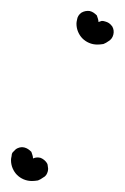

<svg xmlns="http://www.w3.org/2000/svg" viewBox="-27 -300 227 349"><path d="M47 -13Q54 -10 58 -4Q60 -1 60 3Q61 7 60 11Q59 15 57 18Q55 21 51 23Q47 26 42 28Q36 29 31 29Q23 29 16 26Q9 23 4 18Q-1 13 -4 6Q-7 -1 -7 -9Q-7 -12 -6 -16Q-6 -20 -4 -23Q-1 -26 2 -29Q5 -31 9 -32Q13 -33 17 -32Q21 -31 24 -29Q27 -27 30 -24Q31 -21 32 -18Q33 -15 33 -12Q40 -15 47 -13ZM158 -262Q161 -262 164 -261Q168 -260 171 -258Q174 -256 177 -252Q181 -245 179 -237Q177 -229 170 -225Q166 -222 161 -220Q155 -219 150 -219Q142 -219 135 -222Q128 -225 123 -230Q118 -235 115 -242Q112 -249 112 -257Q112 -260 113 -264Q114 -272 121 -277Q128 -281 136 -280Q140 -279 143 -277Q146 -275 149 -272Q150 -269 151 -266Q152 -263 152 -260Q155 -261 158 -262Z"/></svg>

Font: FRB American Cursive Dashed
Style: Bold Italic
Weight: 700
Italic angle: -25°
Version: Version 2.0;Modular Font Editor K font №1